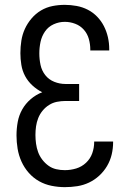

<svg xmlns="http://www.w3.org/2000/svg" viewBox="-20 -763 540 791"><path d="M247 8Q220 8 192.5 2.5Q165 -3 141 -16.5Q117 -30 98.5 -51Q80 -72 68.5 -97.5Q57 -123 52.5 -150.5Q48 -178 48 -205Q48 -233 53 -260.5Q58 -288 71.5 -312Q85 -336 106.5 -354.5Q128 -373 154 -383Q132 -394 113.5 -411Q95 -428 83.5 -449.5Q72 -471 68 -495.5Q64 -520 64 -544Q64 -570 68 -595.5Q72 -621 82.5 -644Q93 -667 110 -687Q127 -707 149 -720Q171 -733 196 -738Q221 -743 247 -743Q271 -743 295.5 -738.5Q320 -734 341.5 -723Q363 -712 380 -694.5Q397 -677 408 -655.5Q419 -634 424.5 -610Q430 -586 430 -561V-555H352V-559Q352 -581 346 -602.5Q340 -624 325.5 -640.5Q311 -657 290 -665Q269 -673 247 -673Q223 -673 201 -663Q179 -653 165.5 -633.5Q152 -614 147 -590.5Q142 -567 142 -543Q142 -519 147 -495.5Q152 -472 166.5 -453.5Q181 -435 203.5 -426Q226 -417 250 -417H306V-347H250Q232 -347 214.5 -343.5Q197 -340 182 -330.5Q167 -321 155.5 -307Q144 -293 137.5 -276.5Q131 -260 128.5 -242.5Q126 -225 126 -207Q126 -189 128.5 -171Q131 -153 137 -136.5Q143 -120 154 -105.5Q165 -91 179.5 -80.5Q194 -70 211.5 -66Q229 -62 247 -62Q271 -62 294 -69Q317 -76 334.5 -92.5Q352 -109 360 -131.5Q368 -154 368 -178V-180H446V-177Q446 -151 440 -126Q434 -101 421 -79Q408 -57 389 -39.5Q370 -22 347 -11Q324 0 298.5 4Q273 8 247 8Z"/></svg>

Font: Iosevka Fixed
Style: Regular
Weight: 400
Monospace: yes
Designer: Belleve Invis
Foundry: Belleve Invis
Version: Version 33.2.4